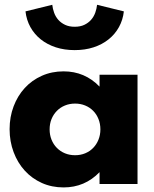

<svg xmlns="http://www.w3.org/2000/svg" viewBox="-20 -784 657 818"><path d="M20.9 -233.6Q20.9 -285.9 38 -330.9Q55 -375.9 85.5 -409.1Q115.9 -442.3 158.2 -461.1Q200.5 -480 250.9 -480Q341.4 -480 404.1 -415V-465.5H565.9V0H404.1V-50.5Q341.4 14.5 250.9 14.5Q200.5 14.5 158.2 -4.5Q115.9 -23.6 85.5 -57Q55 -90.5 38 -135.9Q20.9 -181.4 20.9 -233.6ZM191.4 -232.7Q191.4 -209.1 199.5 -188.9Q207.7 -168.6 222.3 -153.9Q236.8 -139.1 256.6 -130.9Q276.4 -122.7 300 -122.7Q323.2 -122.7 343 -130.9Q362.7 -139.1 377 -153.9Q391.4 -168.6 399.5 -188.9Q407.7 -209.1 407.7 -232.7Q407.7 -256.8 399.5 -277Q391.4 -297.3 377 -311.8Q362.7 -326.4 343 -334.5Q323.2 -342.7 300 -342.7Q276.4 -342.7 256.6 -334.5Q236.8 -326.4 222.3 -311.6Q207.7 -296.8 199.5 -276.8Q191.4 -256.8 191.4 -232.7ZM298.2 -570.5Q254.1 -570.5 217.5 -582.5Q180.9 -594.5 153.6 -616.4Q126.4 -638.2 109.5 -668.6Q92.7 -699.1 88.6 -735.5L202.7 -763.6Q204.5 -746.4 210.7 -729.5Q216.8 -712.7 228.4 -699.5Q240 -686.4 257.3 -678.2Q274.5 -670 298.2 -670Q322.3 -670 339.3 -678.2Q356.4 -686.4 368 -699.5Q379.5 -712.7 385.7 -729.5Q391.8 -746.4 393.6 -763.6L507.7 -735.5Q503.6 -699.1 486.8 -668.6Q470 -638.2 442.7 -616.4Q415.5 -594.5 378.9 -582.5Q342.3 -570.5 298.2 -570.5Z"/></svg>

Font: Spartan ExtBd
Style: Regular
Weight: 800
Designer: Matt Bailey, Mirko Velimirovic
Foundry: Matt Bailey
Version: Version 1.005